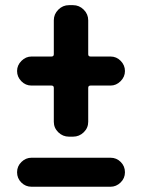

<svg xmlns="http://www.w3.org/2000/svg" viewBox="-20 -670 540 730"><path d="M400.4 -70.3Q422.9 -70.3 439 -54.2Q455.1 -38.1 455.1 -15.1Q455.1 7.8 438.5 23.9Q421.9 40 400.4 40H99.6Q77.1 40 61 23.9Q44.9 7.8 44.9 -15.1Q44.9 -38.1 61.5 -54.2Q78.1 -70.3 99.6 -70.3ZM400.4 -455.1Q422.9 -455.1 439 -438.5Q455.1 -421.9 455.1 -399.9Q455.1 -377.9 438.5 -361.3Q421.9 -344.7 400.4 -344.7H324.2Q315.4 -344.7 315.4 -335.9V-207Q315.4 -183.6 298.3 -167Q281.2 -150.4 257.8 -150.4H242.2Q218.8 -150.4 201.7 -167Q184.6 -183.6 184.6 -207V-335.9Q184.6 -344.7 175.8 -344.7H99.6Q77.1 -344.7 61 -361.3Q44.9 -377.9 44.9 -399.9Q44.9 -421.9 61.5 -438.5Q78.1 -455.1 99.6 -455.1H175.8Q184.6 -455.1 184.6 -463.9V-592.8Q184.6 -616.2 201.7 -633.3Q218.8 -650.4 242.2 -650.4H257.8Q281.2 -650.4 298.3 -633.3Q315.4 -616.2 315.4 -592.8V-463.9Q315.4 -455.1 324.2 -455.1Z"/></svg>

Font: Rounded Mgen+ 1mn bold
Style: Bold
Weight: 700
Designer: [Source Han Sans]
Ryoko NISHIZUKA  (kana & ideographs); Paul D. Hunt (Latin, Greek & Cyrillic); Wenlong ZHANG  (bopomofo
Version: Version 1.059.20150602